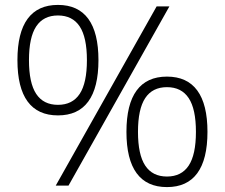

<svg xmlns="http://www.w3.org/2000/svg" viewBox="-20 -756 916 782"><path d="M207 0 618 -730H670L259 0ZM216 -286Q134 -286 92.5 -342.5Q51 -399 51 -511Q51 -623 92.5 -679.5Q134 -736 216 -736Q298 -736 339.5 -679.5Q381 -623 381 -511Q381 -399 339.5 -342.5Q298 -286 216 -286ZM216 -329Q275 -329 304.5 -373.5Q334 -418 334 -511Q334 -604 304.5 -648.5Q275 -693 216 -693Q157 -693 127.5 -648.5Q98 -604 98 -511Q98 -418 127.5 -373.5Q157 -329 216 -329ZM660 6Q578 6 536.5 -50.5Q495 -107 495 -219Q495 -331 536.5 -387.5Q578 -444 660 -444Q742 -444 783.5 -387.5Q825 -331 825 -219Q825 -107 783.5 -50.5Q742 6 660 6ZM660 -37Q719 -37 748.5 -81.5Q778 -126 778 -219Q778 -312 748.5 -356.5Q719 -401 660 -401Q601 -401 571.5 -356.5Q542 -312 542 -219Q542 -126 571.5 -81.5Q601 -37 660 -37Z"/></svg>

Font: M PLUS 2 Light
Style: Regular
Weight: 300
Designer: Coji Morishita
Foundry: UNDERFOREST DESIGN
Version: Version 1.001